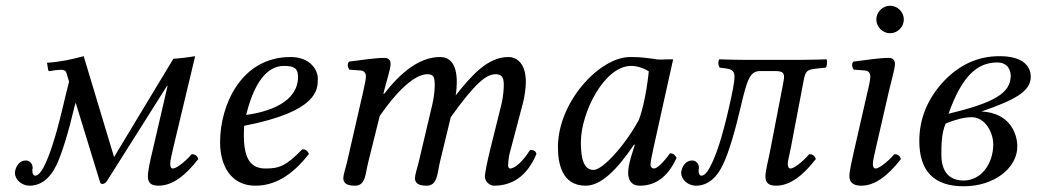

<svg xmlns="http://www.w3.org/2000/svg" viewBox="-20 -638 3617 670"><path d="M513 -115C505 -82 496 -42 496 -23C496 -4 503 10 533 10C581 10 626 -24 672 -83C669 -92 663 -100 649 -100C623 -70 594 -50 584 -50C577 -50 574 -55 574 -67C574 -76 579 -98 585 -124L661 -442C639 -438 596 -433 585 -433L378 -90L272 -442C231 -431 192 -422 144 -419L148 -395C148 -391 151 -389 155 -390L172 -393C173 -393 173 -393 174 -393C193 -395 208 -397 212 -383L221 -353C214 -324 206 -295 198 -259C173 -154 152 -94 135 -60C123 -35 111 -25 103 -25C95 -25 92 -35 93 -48C94 -49 94 -51 94 -52C94 -66 84 -78 70 -78C51 -78 37 -62 33 -42C32 -40 32 -37 32 -35C32 -11 56 10 83 10C122 10 155 -15 177 -62C196 -101 221 -184 240 -266L244 -280L328 -6C329 1 333 4 337 4C342 4 348 1 353 -6L562 -337L565 -339Z M832 -199C1089 -249 1089 -325 1089 -363C1089 -364 1089 -364 1089 -365C1089 -390 1066 -439 994 -439C820 -439 748 -269 748 -142C748 -57 788 10 871 10C938 10 999 -25 1058 -101C1053 -112 1047 -117 1035 -117C978 -59 955 -50 907 -50C862 -50 831 -74 831 -165C831 -170 831 -191 832 -199ZM1020 -370C1020 -280 915 -247 839 -237C874 -379 929 -408 971 -408C1007 -408 1020 -399 1020 -370Z M1248 -321 1191 -72C1186 -52 1178 -27 1178 -17C1178 -1 1187 10 1219 10C1257 10 1255 -34 1265 -72L1305 -233C1383 -346 1439 -379 1471 -379C1491 -379 1497 -372 1497 -342C1497 -330 1496 -306 1489 -275L1441 -72C1436 -52 1428 -27 1428 -17C1428 -1 1437 10 1469 10C1507 10 1506 -34 1515 -72L1553 -229C1638 -348 1677 -379 1709 -379C1728 -379 1738 -372 1738 -342C1738 -331 1737 -302 1729 -271L1690 -114C1680 -73 1672 -32 1672 -23C1672 -3 1690 10 1704 10C1763 10 1818 -19 1852 -101C1850 -110 1843 -115 1830 -115C1806 -77 1778 -50 1760 -50C1755 -50 1753 -56 1753 -61C1753 -65 1755 -90 1758 -101L1805 -279C1811 -302 1815 -333 1815 -352C1815 -415 1785 -439 1754 -439C1683 -439 1628 -378 1570 -305C1573 -321 1574 -339 1574 -352C1574 -422 1544 -439 1516 -439C1444 -439 1379 -386 1320 -310L1318 -311L1320 -320C1330 -359 1343 -398 1343 -415C1343 -429 1335 -436 1322 -436C1290 -436 1245 -429 1198 -423C1191 -415 1193 -404 1199 -395L1239 -392C1251 -391 1257 -382 1257 -372C1257 -363 1254 -349 1248 -321Z M2259 -433C2232 -436 2219 -439 2179 -439C2072 -439 1927 -282 1927 -125C1927 -69 1940 10 2024 10C2077 10 2133 -45 2193 -134L2195 -132L2182 -90C2175 -67 2172 -47 2172 -35C2172 -16 2179 10 2213 10C2275 10 2315 -30 2341 -87C2336 -96 2331 -103 2318 -103C2291 -66 2272 -50 2262 -50C2259 -50 2250 -52 2250 -64C2250 -73 2256 -101 2260 -120L2329 -431C2322 -431 2316 -431 2309 -431C2291 -430 2274 -429 2259 -433ZM2209 -219C2160 -129 2083 -45 2051 -45C2017 -45 2007 -85 2007 -141C2007 -247 2090 -408 2182 -408C2203 -408 2225 -401 2244 -389C2244 -389 2234 -283 2209 -219Z M2668 -115C2662 -82 2651 -42 2651 -23C2651 -4 2658 10 2688 10C2736 10 2781 -24 2827 -83C2824 -92 2818 -100 2804 -100C2778 -70 2749 -50 2739 -50C2732 -50 2729 -55 2729 -67C2729 -76 2735 -98 2740 -124L2784 -355C2791 -393 2797 -395 2832 -399L2861 -402C2866 -404 2867 -422 2865 -431C2865 -431 2807 -429 2767 -429H2586C2548 -429 2527 -430 2490 -431C2485 -426 2486 -406 2492 -402C2523 -398 2543 -398 2543 -371C2543 -350 2536 -316 2523 -259C2499 -154 2478 -94 2460 -60C2448 -35 2437 -25 2428 -25C2420 -25 2417 -35 2418 -48C2419 -49 2419 -51 2419 -52C2419 -66 2410 -78 2395 -78C2376 -78 2362 -62 2358 -42C2357 -40 2357 -37 2357 -35C2357 -11 2381 10 2409 10C2447 10 2480 -15 2502 -62C2522 -101 2546 -184 2565 -266C2587 -360 2597 -390 2632 -390H2685C2708 -390 2716 -385 2716 -370C2716 -363 2714 -354 2712 -342Z M3082 -320C3091 -359 3103 -398 3103 -415C3103 -429 3095 -436 3082 -436C3050 -436 3005 -429 2958 -423C2951 -415 2953 -404 2959 -395L2999 -392C3011 -391 3017 -382 3017 -372C3017 -363 3015 -349 3008 -321L2961 -115C2954 -83 2944 -42 2944 -23C2944 -4 2955 10 2985 10C3033 10 3078 -24 3124 -83C3121 -92 3115 -100 3101 -100C3075 -70 3046 -50 3036 -50C3029 -50 3026 -55 3026 -67C3026 -76 3031 -98 3037 -124ZM3038 -570C3038 -544 3060 -522 3086 -522C3112 -522 3134 -544 3134 -570C3134 -596 3112 -618 3086 -618C3060 -618 3038 -596 3038 -570Z M3468 -442C3392 -442 3327 -412 3271 -352C3216 -292 3188 -223 3188 -146C3188 -41 3239 12 3343 12C3450 12 3530 -52 3530 -127C3530 -169 3506 -244 3405 -249C3521 -289 3577 -319 3577 -370C3577 -399 3559 -442 3468 -442ZM3446 -134C3446 -68 3405 -8 3342 -8C3312 -8 3265 -21 3265 -97C3265 -130 3265 -173 3280 -207C3315 -221 3344 -229 3371 -229C3417 -229 3446 -177 3446 -134ZM3507 -374C3507 -312 3447 -279 3290 -241C3337 -374 3391 -420 3460 -420C3500 -420 3507 -388 3507 -374Z"/></svg>

Font: Libertinus Serif
Style: Italic
Weight: 400
Italic angle: -12°
Designer: Philipp H. Poll, Khaled Hosny
Foundry: Caleb Maclennan
Version: Version 7.050;RELEASE